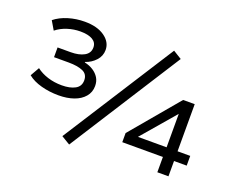

<svg xmlns="http://www.w3.org/2000/svg" viewBox="-119 -937 1429 1168"><g transform="rotate(20 595.5 -352.5)"><path d="M256 -234Q197 -234 143.5 -248.5Q90 -263 56 -291L89 -349Q120 -325 162.5 -311.5Q205 -298 254 -298Q307 -298 340 -316Q373 -334 373 -373Q373 -413 339 -428Q305 -443 247 -443H152V-506H237Q290 -506 323.5 -524.5Q357 -543 357 -580Q357 -612 329 -628.5Q301 -645 250 -645Q208 -645 167 -632Q126 -619 95 -594L62 -650Q98 -679 149 -694.5Q200 -710 255 -710Q336 -710 384 -676Q432 -642 432 -591Q432 -552 405 -522.5Q378 -493 339 -480V-477Q371 -470 395 -454.5Q419 -439 433 -416.5Q447 -394 447 -363Q447 -323 422 -293.5Q397 -264 354 -249Q311 -234 256 -234ZM420 25 364 -9 825 -730 880 -696ZM982 0V-99H719V-158L979 -467H1054V-162H1136V-99H1054V0ZM983 -162V-382H986L776 -137L772 -162Z"/></g></svg>

Font: Nunito Sans 7pt SemiExpanded
Style: Regular
Weight: 400
Width: 6
Designer: Vernon Adams
Foundry: Vernon Adams
Version: Version 3.101;gftools[0.9.27]